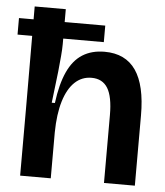

<svg xmlns="http://www.w3.org/2000/svg" viewBox="-56 -741 678 787"><g transform="rotate(5 283.0 -348.0)"><path d="M-5 -643H350V-575H-5ZM56 0V-273L55 -696H183V-552Q183 -533 180.5 -503.5Q178 -474 174.5 -440Q171 -406 166.5 -372Q162 -338 159 -309H172Q182 -387 205 -437.5Q228 -488 266 -512Q304 -536 357 -536Q443 -536 485.5 -474.5Q528 -413 528 -289V0H401V-279Q401 -355 379.5 -390Q358 -425 313 -425Q273 -425 244 -397.5Q215 -370 199 -317.5Q183 -265 182 -189V0Z"/></g></svg>

Font: Bricolage Grotesque 72pt SemiBold
Style: Regular
Weight: 600
Version: Version 1.001;gftools[0.9.33.dev8+g029e19f]